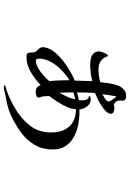

<svg xmlns="http://www.w3.org/2000/svg" viewBox="148 -778 703 1040"><g transform="rotate(90 500.0 -257.5)"><path d="M419 -173Q416 -200 415 -227Q414 -254 414 -282Q388 -266 362.5 -242Q337 -218 319 -188.5Q301 -159 297 -127V-126Q297 -121 298 -110.5Q299 -100 307 -100Q327 -100 348 -112Q369 -124 388 -141Q407 -158 419 -173ZM517 -313Q507 -311 498 -308.5Q489 -306 480 -303Q480 -284 480.5 -265.5Q481 -247 482 -228Q493 -247 503.5 -269.5Q514 -292 517 -313ZM529 -494Q529 -502 518 -516Q507 -530 502 -537Q498 -518 495 -499Q492 -480 490 -460Q498 -464 513.5 -474Q529 -484 529 -494ZM789 -192Q789 -134 763 -91Q737 -48 695 -18Q653 12 605 35Q580 46 554 53Q528 60 501 64Q491 66 475 70Q459 74 448 74Q442 74 442 70Q442 65 455.5 62Q469 59 473 57Q496 49 518 38.5Q540 28 561 16Q618 -16 657.5 -64.5Q697 -113 697 -182Q697 -244 665.5 -280Q634 -316 571 -317Q571 -296 559 -269Q547 -242 531 -217Q515 -192 501 -175Q500 -171 500 -167.5Q500 -164 500 -160Q500 -153 501 -144Q502 -135 504 -128Q505 -126 506.5 -123.5Q508 -121 508 -118Q508 -105 497 -102Q486 -99 476 -99Q462 -99 453.5 -106Q445 -113 440 -126Q411 -97 371 -73Q331 -49 288 -49Q270 -49 267 -56Q264 -63 264 -78Q264 -94 257 -102Q250 -110 242.5 -118Q235 -126 235 -141Q235 -145 236 -147Q241 -176 262.5 -202Q284 -228 312 -249.5Q340 -271 364 -284Q377 -291 390 -298.5Q403 -306 416 -310L419 -406Q404 -401 378 -397.5Q352 -394 335 -394Q317 -394 299.5 -397Q282 -400 270 -411Q258 -422 258 -444Q258 -452 266 -470.5Q274 -489 283 -491Q300 -439 354 -439Q369 -439 390 -441.5Q411 -444 425 -449Q426 -461 428.5 -481.5Q431 -502 436 -522Q441 -542 446 -552Q455 -569 468 -579Q481 -589 501 -589Q510 -589 517.5 -584.5Q525 -580 525 -570Q525 -565 524 -563Q523 -549 528 -538Q533 -527 548 -522Q556 -525 565 -525Q573 -525 584.5 -521Q596 -517 596 -506Q596 -493 582.5 -479.5Q569 -466 550 -454Q531 -442 512.5 -433Q494 -424 483 -420Q480 -372 480 -323Q491 -325 501.5 -328Q512 -331 522 -333Q522 -338 522.5 -343.5Q523 -349 523 -353Q523 -367 518 -376.5Q513 -386 499 -388Q499 -393 506 -395Q513 -397 517 -397Q541 -397 556 -377Q571 -357 572 -335Q575 -336 578.5 -336Q582 -336 585 -336Q619 -336 655 -329Q691 -322 721.5 -305.5Q752 -289 770.5 -261Q789 -233 789 -192Z"/></g></svg>

Font: Kaisei HarunoUmi Medium
Style: Regular
Weight: 500
Designer: Font-Kai, 金井和夫
Foundry: KAZUO KANAI
Version: Version 5.003